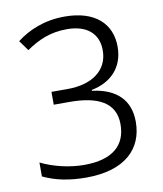

<svg xmlns="http://www.w3.org/2000/svg" viewBox="-83 -791 736 868"><g transform="rotate(-10 285.5 -357.0)"><path d="M485 -548C485 -654 412 -724 272 -724C179 -724 105 -692 51 -650L85 -603C142 -642 197 -666 273 -666C360 -666 416 -624 416 -544C416 -452 342 -399 229 -399H155V-340H228C357 -340 437 -301 437 -201C437 -106 377 -48 244 -48C176 -48 102 -66 46 -94V-30C102 -3 166 10 243 10C422 10 507 -76 507 -200C507 -298 449 -358 336 -372V-376C425 -393 485 -453 485 -548Z"/></g></svg>

Font: Noto Kufi Arabic Light
Style: Regular
Weight: 300
Designer: Monotype Design Team, David Williams, Khaled Hosny
Foundry: Google LLC
Version: Version 2.109